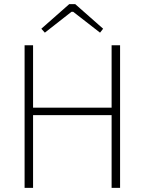

<svg xmlns="http://www.w3.org/2000/svg" viewBox="-20 -909 700 929"><path d="M326 -852H334L464 -751L479 -770L344 -889H315L180 -770L197 -751ZM520 -690V-388H140V-690H99V0H140V-352H520V0H561V-690Z"/></svg>

Font: Exo 2 Extra Light
Style: Regular
Weight: 250
Designer: Natanael Gama
Version: Version 1.001;PS 001.001;hotconv 1.0.88;makeotf.lib2.5.64775